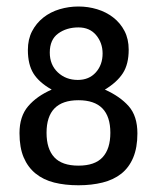

<svg xmlns="http://www.w3.org/2000/svg" viewBox="-20 -547 436 582"><path d="M396.5 -142.6Q396.5 -99.6 383.8 -69.3Q371.1 -39.1 347.7 -20.5Q324.2 -2 291 6.3Q257.8 14.6 217.8 14.6Q176.8 14.6 144 6.3Q111.3 -2 87.9 -21Q64.5 -40 51.8 -69.8Q39.1 -99.6 39.1 -143.6Q39.1 -194.3 65.4 -225.1Q91.8 -255.9 136.7 -275.4Q98.6 -296.9 81.5 -324.2Q64.5 -351.6 64.5 -395.5Q64.5 -427.7 77.1 -452.1Q89.8 -476.6 111.3 -493.7Q132.8 -510.7 160.6 -519Q188.5 -527.3 217.8 -527.3Q247.1 -527.3 274.4 -519Q301.8 -510.7 323.2 -494.1Q344.7 -477.5 357.4 -453.1Q370.1 -428.7 370.1 -396.5Q370.1 -352.5 352.5 -325.2Q335 -297.9 297.9 -275.4Q343.8 -254.9 370.1 -225.1Q396.5 -195.3 396.5 -142.6ZM291 -384.8Q291 -417 271.5 -440.4Q252 -463.9 217.8 -463.9Q181.6 -463.9 156.2 -445.3Q130.9 -426.8 130.9 -387.7Q130.9 -350.6 155.3 -327.6Q179.7 -304.7 215.8 -304.7Q250 -304.7 270.5 -327.6Q291 -350.6 291 -384.8ZM314.5 -144.5Q314.5 -243.2 217.8 -243.2Q121.1 -243.2 121.1 -144.5Q121.1 -95.7 144.5 -70.3Q168 -44.9 217.8 -44.9Q267.6 -44.9 291 -70.3Q314.5 -95.7 314.5 -144.5Z"/></svg>

Font: RIT TN Joy
Style: Bold
Weight: 700
Designer: Hussain K H
Foundry: Rachana Institute of Typography
Version: 1.6.2